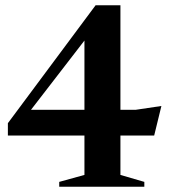

<svg xmlns="http://www.w3.org/2000/svg" viewBox="-20 -711 649 731"><path d="M438.5 -691V-45L529.5 -18.5V0H205.5V-18.5L301.5 -45V-597.5L350 -619.5L74.5 -262.5L70.5 -293H497L594.5 -307.5L567 -195H10V-242L344 -691Z"/></svg>

Font: Newsreader 36pt SemiBold
Style: Regular
Weight: 600
Designer: Hugues Gentile
Foundry: Production Type
Version: Version 1.003